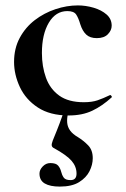

<svg xmlns="http://www.w3.org/2000/svg" viewBox="-20 -415 465 710"><path d="M234 12Q165 12 120 -17.5Q75 -47 53.5 -93Q32 -139 32 -186Q32 -236 53 -275Q74 -314 108.5 -340.5Q143 -367 185 -381Q227 -395 268 -395Q297 -395 326 -386.5Q355 -378 374 -361.5Q393 -345 393 -320Q393 -303 379 -288.5Q365 -274 338 -274Q313 -274 299 -287Q285 -300 277 -325Q270 -349 261.5 -361.5Q253 -374 229 -374Q186 -374 160.5 -331Q135 -288 135 -219Q135 -169 150 -127.5Q165 -86 199 -61.5Q233 -37 290 -37Q320 -37 340.5 -44Q361 -51 386 -63Q388 -65 391.5 -61Q395 -57 393 -55Q358 -23 321 -5.5Q284 12 234 12ZM232 2Q227 23 228.5 39Q230 55 239.5 68Q249 81 268 92Q289 105 306 122.5Q323 140 323 170Q323 194 311 218Q299 242 272.5 258.5Q246 275 201 275Q165 275 145.5 263.5Q126 252 126 227Q126 213 138 200.5Q150 188 166 188Q187 188 195 197.5Q203 207 206 219.5Q209 232 215.5 241.5Q222 251 241 251Q263 251 263 227Q263 201 245 180Q227 159 180 133Q173 130 171.5 124Q170 118 175 105Q185 81 190 68Q195 55 200.5 41Q206 27 215 1Z"/></svg>

Font: Cormorant Light
Style: Regular
Weight: 300
Designer: Christian Thalmann (Catharsis Fonts)
Foundry: Catharsis Fonts
Version: Version 4.000